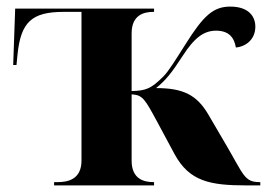

<svg xmlns="http://www.w3.org/2000/svg" viewBox="-20 -562 809 582"><path d="M144 0H447V-10H445C418 -10 379 -18 379 -75V-276C413 -274 419 -262 458 -190L509 -95C554 -12 617 0 727 0H769V-10H766C721 -10 718 -33 667 -120L612 -214C577 -274 536 -295 453 -295C482 -318 501 -342 534 -393C570 -449 599 -469 635 -469C674 -469 690 -448 695 -418C727 -421 754 -444 754 -481C754 -512 734 -542 678 -542C627 -542 597 -515 543 -429C510 -377 491 -346 475 -330C438 -293 422 -287 379 -286V-461C379 -518 418 -526 445 -526H447V-536H26L20 -365H30L33 -396C43 -495 76 -526 173 -526H227V-75C227 -18 185 -10 156 -10H144Z"/></svg>

Font: Noto Serif Display
Style: Bold
Weight: 700
Designer: Monotype Design Team
Foundry: Monotype Imaging Inc.
Version: Version 2.009